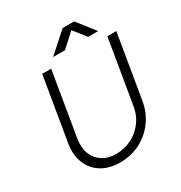

<svg xmlns="http://www.w3.org/2000/svg" viewBox="-204 -1026 1118 1187"><g transform="rotate(-30 354.5 -433.0)"><path d="M311 16Q233 16 179 -17.5Q125 -51 101 -110Q77 -169 89 -245H153Q143 -185 160.5 -139.5Q178 -94 218 -68Q258 -42 315 -42Q375 -42 426 -68Q477 -94 511 -140Q545 -186 554 -245H618Q605 -168 561.5 -109Q518 -50 453 -17Q388 16 311 16ZM89 -245 165 -700H229L153 -245ZM554 -245 630 -700H694L618 -245ZM275 -756 416 -882H497V-881L360 -756ZM525 -756 426 -882H428H498L597 -756Z"/></g></svg>

Font: Figtree Light Light
Style: Italic
Weight: 300
Italic angle: -9.5°
Version: Version 2.000